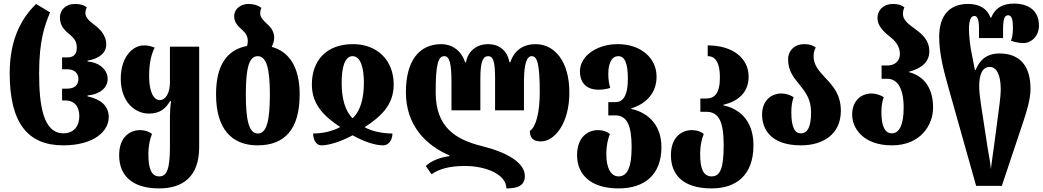

<svg xmlns="http://www.w3.org/2000/svg" viewBox="-20 -796 5810 1070"><path d="M332 14C504 14 586 -65 586 -143C586 -206 542 -243 468 -259V-264C532 -269 580 -304 580 -356C580 -408 532 -449 468 -453V-458C532 -469 572 -501 572 -547C572 -605 532 -638 499 -663C475 -681 456 -700 456 -723C456 -736 458 -743 464 -755C449 -767 429 -774 398 -774C345 -774 314 -739 314 -699C314 -659 332 -634 360 -611C390 -586 408 -569 408 -530C408 -500 396 -476 355 -476H326V-410H355C394 -410 417 -388 417 -356C417 -322 395 -302 355 -302H326V-236H346C390 -236 422 -207 422 -149C422 -92 390 -53 334 -53C220 -53 198 -210 198 -388C198 -571 229 -654 259 -727L181 -774C106 -700 34 -586 34 -388C34 -113 133 14 332 14Z M867 254C996 254 1090 191 1090 24V-536H927V-335C927 -280 904 -238 870 -238C837 -238 811 -283 811 -372C811 -452 826 -499 842 -531C819 -539 806 -543 782 -543C716 -543 653 -474 653 -358C653 -228 732 -163 810 -163C871 -163 904 -191 927 -232H933C929 -203 927 -175 927 -146V24C927 151 908 187 867 187C823 187 807 141 807 65C807 11 817 -25 827 -49C813 -62 788 -71 761 -71C707 -71 644 -35 644 69C644 181 715 254 867 254Z M1494 -535C1502 -550 1508 -567 1508 -586C1508 -621 1489 -644 1469 -662C1448 -681 1430 -701 1430 -721C1430 -732 1432 -742 1437 -752C1418 -766 1397 -774 1364 -774C1327 -774 1285 -751 1285 -704C1285 -672 1306 -650 1330 -629C1347 -614 1361 -595 1361 -568C1361 -558 1359 -548 1357 -540C1243 -518 1184 -431 1184 -270C1184 -78 1271 14 1415 14C1569 14 1650 -78 1650 -270C1650 -422 1592 -508 1494 -535ZM1417 -52C1367 -52 1350 -126 1350 -270C1350 -411 1366 -483 1416 -483C1466 -483 1484 -411 1484 -270C1484 -126 1467 -52 1417 -52Z M1772 14C1811 14 1879 -6 1945 -42C2009 -6 2072 14 2113 14C2153 14 2167 -24 2167 -52C2117 -52 2057 -62 2012 -87C2102 -146 2174 -210 2174 -325C2174 -458 2085 -550 1947 -550C1798 -550 1718 -458 1718 -325C1718 -211 1789 -146 1876 -88C1831 -63 1773 -52 1725 -52C1725 -24 1737 14 1772 14ZM1945 -137C1904 -176 1884 -246 1884 -335C1884 -417 1900 -483 1945 -483C1990 -483 2008 -417 2008 -335C2008 -247 1988 -176 1945 -137Z M2965 -550C2898 -550 2846 -517 2824 -449H2819C2807 -517 2759 -550 2700 -550C2642 -550 2589 -517 2577 -449H2572C2550 -517 2496 -550 2440 -550C2316 -550 2242 -458 2242 -281C2242 -98 2354 15 2485 70V74C2433 81 2383 100 2353 129L2385 175C2429 144 2489 129 2571 129C2689 129 2802 176 2802 254C2862 254 2905 240 2905 185C2905 108 2799 51 2665 18C2520 -18 2408 -86 2408 -281C2408 -441 2422 -483 2457 -483C2485 -483 2496 -441 2496 -340V-181H2657V-360C2657 -456 2673 -483 2700 -483C2728 -483 2739 -456 2739 -360V-181H2900V-340C2900 -441 2916 -483 2943 -483C2974 -483 2988 -441 2988 -280C2988 -169 2966 -86 2933 -67C2933 -34 2945 -8 2994 -8C3073 -8 3153 -111 3153 -280C3153 -458 3068 -550 2965 -550Z M3427 254C3569 254 3666 181 3666 24C3666 -115 3574 -173 3498 -189V-192C3576 -216 3639 -273 3639 -369C3639 -473 3551 -550 3423 -550C3305 -550 3212 -483 3212 -399C3212 -328 3255 -296 3316 -296C3335 -296 3358 -299 3381 -306C3374 -329 3370 -352 3370 -385C3370 -437 3386 -483 3426 -483C3461 -483 3479 -445 3479 -358C3479 -253 3447 -227 3409 -227H3370V-153H3409C3474 -153 3500 -97 3500 24C3500 141 3474 187 3427 187C3385 187 3359 141 3359 65C3359 11 3369 -25 3379 -49C3365 -62 3340 -71 3313 -71C3259 -71 3196 -35 3196 69C3196 181 3277 254 3427 254Z M3946 254C4082 254 4179 181 4179 14C4179 -135 4089 -193 4011 -209V-212C4089 -230 4152 -277 4152 -369C4152 -473 4062 -543 3924 -543V-483C3969 -483 3992 -445 3992 -364C3992 -273 3960 -247 3916 -247H3883V-173H3916C3987 -173 4013 -117 4013 14C4013 141 3994 187 3946 187C3898 187 3882 141 3882 65C3882 11 3892 -25 3902 -49C3888 -62 3863 -71 3836 -71C3782 -71 3719 -35 3719 69C3719 181 3790 254 3946 254Z M4444 14C4568 14 4666 -49 4666 -178C4666 -273 4618 -321 4576 -366C4544 -401 4514 -433 4514 -483C4514 -499 4518 -517 4526 -531C4511 -543 4493 -550 4462 -550C4409 -550 4372 -515 4372 -465C4372 -400 4404 -363 4435 -325C4467 -285 4500 -245 4500 -170C4500 -94 4483 -53 4443 -53C4406 -53 4390 -94 4390 -170C4390 -199 4393 -229 4403 -254C4383 -268 4356 -275 4336 -275C4274 -275 4227 -232 4227 -157C4227 -83 4269 14 4444 14Z M4951 14C5110 14 5180 -99 5180 -196C5180 -315 5121 -375 5045 -394V-396C5121 -416 5159 -454 5159 -510C5159 -575 5115 -609 5075 -638C5042 -662 5012 -685 5012 -718C5012 -730 5014 -741 5020 -755C5005 -767 4987 -774 4956 -774C4903 -774 4870 -739 4870 -696C4870 -651 4905 -619 4941 -590C4970 -567 4995 -539 4995 -494C4995 -459 4970 -431 4925 -431H4893V-357H4925C4973 -357 5016 -317 5016 -196C5016 -99 4991 -53 4950 -53C4911 -53 4892 -94 4892 -170C4892 -199 4895 -229 4905 -254C4885 -268 4858 -275 4838 -275C4776 -275 4729 -232 4729 -157C4729 -83 4789 14 4951 14Z M5420 240H5563L5681 -113C5705 -184 5723 -248 5723 -301C5723 -428 5664 -498 5550 -498C5479 -498 5440 -462 5417 -406H5413L5391 -519C5387 -542 5380 -596 5380 -631C5380 -684 5391 -707 5410 -707C5428 -707 5436 -686 5436 -633V-584H5570V-633C5570 -686 5577 -711 5598 -711C5619 -711 5625 -686 5625 -640C5625 -603 5619 -581 5614 -569C5635 -561 5662 -556 5684 -556C5727 -556 5770 -594 5770 -654C5770 -740 5708 -776 5630 -776C5568 -776 5525 -751 5504 -698H5500C5480 -751 5435 -774 5375 -774C5273 -774 5214 -712 5214 -590C5214 -494 5241 -396 5265 -310ZM5502 146C5499 105 5489 64 5483 22L5447 -213C5441 -252 5437 -287 5437 -316C5437 -385 5457 -423 5496 -423C5533 -423 5557 -380 5557 -299C5557 -274 5554 -245 5550 -213L5519 22C5515 52 5507 105 5502 146Z"/></svg>

Font: Noto Serif Georgian ExtraCondensed Black
Style: Regular
Weight: 900
Width: 2
Designer: Monotype Design Team, Akaki Razmadze
Foundry: Google LLC
Version: Version 2.003